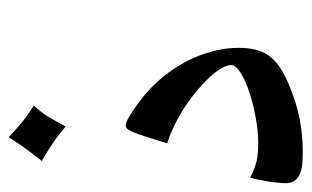

<svg xmlns="http://www.w3.org/2000/svg" viewBox="-156 -593 707 435"><g transform="rotate(-90 197.5 -375.5)"><path d="M104 -709.5Q143.6 -671.4 175.8 -652.8Q168 -643.6 162.4 -636.5Q156.7 -629.4 152.1 -622.1Q147.5 -614.7 142.1 -605Q136.7 -595.2 128.4 -580.1Q112.3 -594.2 93.8 -607.2Q75.2 -620.1 50.3 -634.3Q73.2 -663.1 85.4 -680.9Q97.7 -698.7 104 -709.5ZM90.3 -350.1Q99.6 -380.4 105.5 -398.9Q111.3 -417.5 115.7 -427.5Q120.1 -437.5 123.5 -440.9Q127 -444.3 131.3 -444.3Q136.2 -444.3 147.2 -438.2Q158.2 -432.1 171.9 -422.6Q185.5 -413.1 199.7 -401.4Q213.9 -389.6 224.6 -377.9Q243.7 -357.9 259 -335Q274.4 -312 284.9 -287.6Q295.4 -263.2 301 -238Q306.6 -212.9 306.6 -189Q306.6 -166.5 302.2 -149.2Q297.9 -131.8 287.6 -118.2Q277.3 -104.5 260 -93.3Q242.7 -82 216.8 -71.8Q182.6 -57.6 146.2 -50.3Q109.9 -43 70.8 -43Q56.6 -43 43.7 -44.2Q30.8 -45.4 21 -49.6Q11.2 -53.7 5.6 -61.3Q0 -68.8 0 -81.1Q0 -88.4 1 -99.1Q2 -109.9 3.9 -121.6Q5.9 -133.3 8.1 -144Q10.3 -154.8 12.2 -162.1Q23.4 -156.7 32.7 -153.1Q42 -149.4 51 -147.5Q60.1 -145.5 69.8 -144.8Q79.6 -144 91.3 -144Q118.2 -144 148.9 -149.7Q179.7 -155.3 206.1 -164.1Q232.4 -172.9 250 -183.8Q267.6 -194.8 267.6 -205.6Q267.6 -214.8 260.3 -227.5Q252.9 -240.2 240 -254.2Q227.1 -268.1 210 -282.5Q192.9 -296.9 173.1 -309.8Q153.3 -322.8 132.1 -333.3Q110.8 -343.8 90.3 -350.1Z"/></g></svg>

Font: HM XNiloofar
Style: Regular
Weight: 400
Designer: Hossein Movahhedian
Version: Version 2.8, 2015